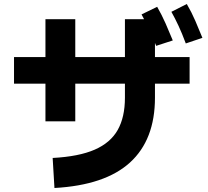

<svg xmlns="http://www.w3.org/2000/svg" viewBox="-20 -873 1040 959"><path d="M50 -455V-588H927V-455ZM356 -267H207V-777H356ZM252 66 243 -84Q374 -91 453 -125.5Q532 -160 568 -224Q604 -288 604 -385V-777H754V-385Q754 -175 629.5 -61.5Q505 52 252 66ZM760 -644Q740 -694 722.5 -731Q705 -768 687 -801L765 -839Q788 -799 807 -756Q826 -713 843 -671ZM908 -656Q889 -707 871.5 -744.5Q854 -782 836 -814L913 -853Q937 -812 955.5 -769Q974 -726 991 -684Z"/></svg>

Font: Murecho Thin
Style: Bold
Weight: 700
Version: Version 1.010